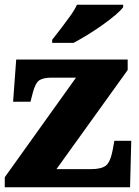

<svg xmlns="http://www.w3.org/2000/svg" viewBox="-20 -786 582 806"><path d="M0 0V-42L299 -460H195Q163 -460 146 -449.5Q129 -439 118 -398L108 -359H35L48 -536H516V-492L217 -76H362Q404 -76 423.5 -90Q443 -104 453 -156L460 -195H531L526 0ZM199 -619Q214 -638 234 -664Q254 -690 273.5 -717Q293 -744 303 -766H497V-756Q488 -743 464.5 -723Q441 -703 410 -681Q379 -659 347 -639.5Q315 -620 289 -606H199Z"/></svg>

Font: Noto Serif Armenian Black
Style: Regular
Weight: 900
Version: Version 2.007